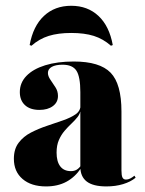

<svg xmlns="http://www.w3.org/2000/svg" viewBox="-20 -647 513 678"><path d="M263.7 -209.7V-321.8Q263.7 -375.8 250 -397.2Q236.3 -418.5 200.8 -418.5Q176.6 -418.5 162.9 -410.9Q149.2 -403.2 149.2 -389.5Q149.2 -378.2 158.1 -365.3Q166.9 -352.4 175.8 -338.7Q184.7 -325 184.7 -308.1Q184.7 -285.5 166.5 -272.2Q148.4 -258.9 119.4 -258.9Q86.3 -258.9 68.1 -275.8Q50 -292.7 50 -321.8Q50 -354.8 73.4 -379Q96.8 -403.2 139.5 -416.5Q182.3 -429.8 240.3 -429.8Q332.3 -429.8 370.6 -390.3Q408.9 -350.8 408.9 -253.2V-209.7ZM142.7 11.3Q90.3 11.3 59.7 -14.9Q29 -41.1 29 -86.3Q29 -121 46 -143.1Q62.9 -165.3 89.5 -179Q116.1 -192.7 146.4 -202.8Q176.6 -212.9 203.2 -222.2Q229.8 -231.5 247.2 -243.5Q264.5 -255.6 264.5 -275.8L265.3 -260.5Q262.9 -245.2 253.6 -233.5Q244.4 -221.8 232.3 -210.5Q220.2 -199.2 208.1 -185.1Q196 -171 187.9 -152.4Q179.8 -133.9 179.8 -108.1Q179.8 -76.6 192.7 -59.7Q205.6 -42.7 230.6 -42.7Q241.9 -42.7 250.4 -47.6Q258.9 -52.4 266.1 -62.9V-53.2Q245.2 -21.8 214.5 -5.2Q183.9 11.3 142.7 11.3ZM408.9 -45.2Q408.9 -27.4 412.5 -20.2Q416.1 -12.9 425 -12.9Q432.3 -12.9 439.5 -16.5Q446.8 -20.2 454.8 -26.6L458.9 -19.4Q441.1 -4.8 414.5 3.2Q387.9 11.3 355.6 11.3Q308.9 11.3 286.3 -6Q263.7 -23.4 263.7 -58.1V-209.7H408.9ZM231.5 -626.6Q289.5 -626.6 327.8 -590.7Q366.1 -554.8 378.2 -487.9L371.8 -485.5Q344.4 -509.7 311.3 -520.2Q278.2 -530.6 231.5 -530.6Q185.5 -530.6 152 -520.2Q118.5 -509.7 91.1 -485.5L84.7 -487.9Q96.8 -554.8 135.1 -590.7Q173.4 -626.6 231.5 -626.6Z"/></svg>

Font: Playfair 144pt SemiCondensed Black
Style: Regular
Weight: 900
Width: 4
Designer: Claus Eggers Sørensen
Foundry: Claus Eggers Sørensen
Version: Version 2.203